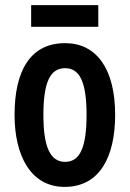

<svg xmlns="http://www.w3.org/2000/svg" viewBox="-20 -722 509 752"><path d="M365 -702H102V-617H365ZM431 -272C431 -455 356 -553 235 -553C97 -553 37 -442 37 -272C37 -113 100 10 233 10C375 10 431 -115 431 -272ZM150 -271C150 -397 175 -455 235 -455C294 -455 319 -397 319 -272C319 -147 294 -88 235 -88C176 -88 150 -148 150 -271Z"/></svg>

Font: Noto Sans Sinhala UI ExtraCondensed SemiBold
Style: Regular
Weight: 600
Width: 2
Designer: Jelle Bosma - Monotype Design Team
Foundry: Monotype Imaging Inc.
Version: Version 2.006